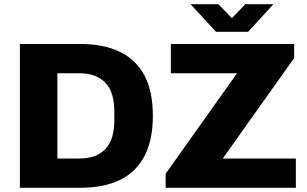

<svg xmlns="http://www.w3.org/2000/svg" viewBox="-20 -897 1467 917"><path d="M75 0V-687H362Q474 -687 551.5 -650Q629 -613 669.5 -537.5Q710 -462 710 -344Q710 -227 669.5 -150.5Q629 -74 551.5 -37Q474 0 362 0ZM254 -140H360Q402 -140 433 -152Q464 -164 485 -187Q506 -210 516 -244Q526 -278 526 -322V-364Q526 -409 516 -443Q506 -477 485 -500Q464 -523 433 -535Q402 -547 360 -547H254ZM771 0V-67L1112 -547H796V-687H1385V-620L1044 -140H1393V0ZM890 -877H1023L1116 -781H1059L1152 -877H1286L1165 -745H1012Z"/></svg>

Font: Archivo SemiBold ExtraBold
Style: Regular
Weight: 800
Version: Version 2.001